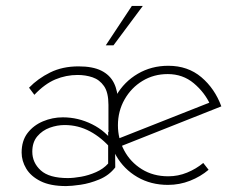

<svg xmlns="http://www.w3.org/2000/svg" viewBox="-20 -617 809 648"><path d="M203 11Q150 11 117 -5.5Q84 -22 68.5 -48Q53 -74 53 -102Q53 -142 73 -168Q93 -194 125 -207.5Q157 -221 192 -221Q244 -221 291 -197.5Q338 -174 365 -133L357 -113Q324 -152 284 -173.5Q244 -195 198 -195Q173 -195 148 -186Q123 -177 106 -157Q89 -137 89 -105Q89 -68 117.5 -42Q146 -16 209 -16Q228 -16 253.5 -20.5Q279 -25 304 -36Q329 -47 345 -65V-173L368 -160L369 -52Q348 -25 315.5 -11.5Q283 2 252 6.5Q221 11 203 11ZM346 -176V-263Q346 -305 331 -326.5Q316 -348 292.5 -356Q269 -364 242 -364Q203 -364 167 -349Q131 -334 96 -297L78 -321Q108 -352 149.5 -372.5Q191 -393 245 -393Q293 -393 322 -378.5Q351 -364 364.5 -337Q378 -310 378 -272V-239ZM547 7Q489 7 443.5 -19.5Q398 -46 372 -91.5Q346 -137 346 -193Q346 -249 372.5 -295Q399 -341 445 -368Q491 -395 548 -395Q614 -395 659.5 -356.5Q705 -318 727 -258L384 -122L374 -147L698 -275L690 -263Q671 -305 634 -336Q597 -367 546 -367Q499 -367 461 -344Q423 -321 400.5 -281.5Q378 -242 378 -194Q378 -149 399 -109.5Q420 -70 458.5 -46Q497 -22 548 -22Q581 -22 611.5 -34.5Q642 -47 666 -67L684 -44Q657 -21 621.5 -7Q586 7 547 7ZM462 -597 363 -464H337L425 -597Z"/></svg>

Font: Josefin Sans Thin ExtraLight
Style: Regular
Weight: 250
Version: Version 2.001